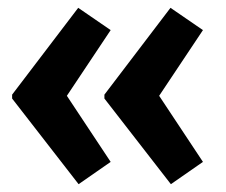

<svg xmlns="http://www.w3.org/2000/svg" viewBox="-20 -505 578 491"><path d="M417 -34 247 -253V-263L416 -485L499 -428L387 -260L499 -91ZM181 -34 11 -253V-263L180 -485L263 -428L151 -260L263 -91Z"/></svg>

Font: Mach SemiBold
Style: Regular
Weight: 600
Version: Version 1.002